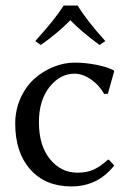

<svg xmlns="http://www.w3.org/2000/svg" viewBox="-20 -666 475 696"><path d="M250 -398.9Q197.8 -398.9 159.4 -350.6Q121.1 -302.2 121.1 -223.1Q121.1 -138.2 161.1 -89.1Q201.2 -40 261.2 -40Q293.5 -40 317.9 -50.5Q342.3 -61 371.1 -86.9H375L394 -65.9Q334.5 9.8 238.8 9.8Q144.5 9.8 89.8 -51.8Q35.2 -113.3 35.2 -217.8Q35.2 -267.1 54.2 -309.6Q73.2 -352.1 104 -379.9Q134.8 -407.7 173.3 -423.3Q211.9 -439 251 -439Q288.6 -439 328.9 -431.2Q369.1 -423.3 392.1 -411.1L394 -408.2L371.1 -326.2L357.9 -325.2Q338.4 -358.9 308.8 -378.9Q279.3 -398.9 250 -398.9ZM261.2 -646Q294.9 -591.3 361.8 -517.1L340.8 -502.9Q271.5 -554.2 234.9 -592.8Q189.9 -546.4 127.9 -502.9L107.9 -517.1Q180.7 -597.7 210.9 -646Z"/></svg>

Font: Linux Biolinum
Style: Regular
Weight: 400
Designer: Philipp H. Poll
Foundry: Philipp H. Poll
Version: Version 0.6.4